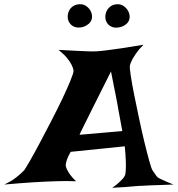

<svg xmlns="http://www.w3.org/2000/svg" viewBox="-120 -898 844 912"><path d="M158.2 -661.1Q207 -658.2 240.7 -656.7Q274.4 -655.3 296.9 -654.3Q322.3 -653.3 339.8 -654.3Q357.4 -655.3 387.7 -659.2Q413.1 -662.1 455.6 -668.5Q498 -674.8 561.5 -685.5Q539.1 -663.1 526.9 -645Q514.6 -627 507.8 -614.3Q500 -598.6 497.1 -587.9Q495.1 -578.1 501 -539.1Q506.8 -500 517.6 -446.8Q528.3 -393.6 541 -333.5Q553.7 -273.4 566.4 -221.2Q579.1 -168.9 589.4 -132.3Q599.6 -95.7 604.5 -88.9Q619.1 -68.4 623 -62Q627 -55.7 636.7 -50.8Q640.6 -48.8 649.4 -44.9Q657.2 -41 670.4 -35.2Q683.6 -29.3 704.1 -21.5Q666 -19.5 638.7 -19Q611.3 -18.6 593.8 -17.6Q573.2 -16.6 558.6 -15.6Q543.9 -15.6 523.4 -13.7Q505.9 -11.7 478 -9.8Q450.2 -7.8 413.1 -5.9Q432.6 -19.5 444.8 -30.8Q457 -42 463.9 -49.8Q471.7 -59.6 474.6 -67.4Q476.6 -76.2 477.5 -93.8Q478.5 -109.4 477.5 -135.3Q476.6 -161.1 472.7 -203.1L215.8 -176.8Q206.1 -160.2 201.2 -147.9Q196.3 -135.7 194.3 -127Q191.4 -116.2 192.4 -109.4Q194.3 -101.6 199.2 -90.8Q204.1 -81.1 213.4 -67.9Q222.7 -54.7 241.2 -37.1Q216.8 -38.1 191.4 -38.1Q166 -38.1 144.5 -37.1Q119.1 -36.1 94.7 -35.2Q70.3 -34.2 39.1 -32.2Q12.7 -30.3 -22.9 -27.8Q-58.6 -25.4 -99.6 -21.5Q-74.2 -33.2 -56.6 -45.4Q-39.1 -57.6 -27.3 -68.4Q-13.7 -80.1 -3.9 -90.8Q2.9 -100.6 23.4 -136.2Q43.9 -171.9 69.8 -220.7Q95.7 -269.5 124.5 -325.2Q153.3 -380.9 176.8 -430.2Q200.2 -479.5 214.8 -515.6Q229.5 -551.8 229.5 -562.5Q227.5 -575.2 219.7 -590.8Q212.9 -604.5 198.7 -622.1Q184.6 -639.6 158.2 -661.1ZM460.9 -275.4Q455.1 -309.6 450.2 -334.5Q445.3 -359.4 442.4 -376Q438.5 -395.5 436.5 -410.2Q433.6 -423.8 429.7 -445.3Q425.8 -463.9 420.4 -491.7Q415 -519.5 407.2 -558.6Q351.6 -447.3 320.8 -386.2Q290 -325.2 276.4 -296.9Q259.8 -263.7 257.8 -257.8ZM257.8 -877.9Q275.4 -878.9 289.6 -869.1Q303.7 -859.4 311 -844.7Q318.4 -830.1 316.9 -814Q315.4 -797.9 302.7 -786.1Q281.2 -766.6 252.9 -767.1Q224.6 -767.6 210 -790Q202.1 -801.8 201.7 -816.4Q201.2 -831.1 207 -844.7Q212.9 -858.4 225.6 -867.7Q238.3 -877 257.8 -877.9ZM436.5 -877.9Q454.1 -878.9 468.3 -868.7Q482.4 -858.4 489.7 -843.8Q497.1 -829.1 495.6 -813Q494.1 -796.9 481.4 -785.2Q470.7 -775.4 457.5 -771Q444.3 -766.6 431.6 -766.6Q418.9 -766.6 407.2 -772.5Q395.5 -778.3 388.7 -789.1Q380.9 -800.8 380.4 -815.4Q379.9 -830.1 385.7 -843.8Q391.6 -857.4 404.3 -867.2Q417 -877 436.5 -877.9Z"/></svg>

Font: Irish Growler
Style: Regular
Weight: 400
Designer: Squid
Foundry: Font Diner, Inc DBA Sideshow
Version: Version 1.000